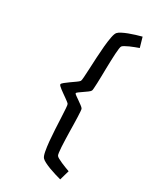

<svg xmlns="http://www.w3.org/2000/svg" viewBox="-245 -883 978 1166"><g transform="rotate(30 244.0 -300.5)"><path d="M102.5 -300.3Q102.5 -306.2 116 -316.9Q129.4 -327.6 146.5 -339.8Q163.6 -352.1 179.4 -363Q195.3 -374 200.2 -380.9Q203.1 -384.8 204.8 -410.2Q206.5 -435.5 208.3 -472.2Q210 -508.8 212.2 -551.5Q214.4 -594.2 218 -632.8Q221.7 -671.4 227.3 -700.7Q232.9 -730 241.7 -739.7Q249 -748 266.1 -756.8Q283.2 -765.6 304.4 -773.7Q325.7 -781.7 348.6 -788.8Q371.6 -795.9 390.6 -800.8L410.2 -732.4Q397.9 -728 381.8 -721.9Q365.7 -715.8 350.3 -709Q335 -702.1 323 -695.3Q311 -688.5 307.6 -683.6Q304.7 -679.2 302.5 -664.1Q300.3 -648.9 299.1 -626.7Q297.9 -604.5 296.9 -577.4Q295.9 -550.3 295.4 -522.2Q294.9 -494.1 294.4 -467Q293.9 -439.9 293 -418.2Q292 -396.5 291 -381.8Q290 -367.2 288.1 -363.8Q284.7 -356.9 272.2 -347.9Q259.8 -338.9 246.3 -329.6Q232.9 -320.3 221.7 -312.3Q210.4 -304.2 210 -300.3Q210.4 -296.4 221.7 -288.3Q232.9 -280.3 246.3 -271Q259.8 -261.7 272.2 -252.4Q284.7 -243.2 288.1 -236.8Q290 -233.4 291 -218.8Q292 -204.1 293 -182.4Q293.9 -160.6 294.4 -133.5Q294.9 -106.4 295.4 -78.4Q295.9 -50.3 296.9 -23.2Q297.9 3.9 299.1 26.1Q300.3 48.3 302.5 63.5Q304.7 78.6 307.6 83Q311 88.4 323 95Q335 101.6 350.3 108.4Q365.7 115.2 381.8 121.3Q397.9 127.4 410.2 131.8L390.6 200.2Q371.6 195.3 348.6 188.2Q325.7 181.2 304.4 173.1Q283.2 165 266.1 156.2Q249 147.5 241.7 139.2Q232.9 129.4 227.3 100.1Q221.7 70.8 218 32.2Q214.4 -6.3 212.2 -49.1Q210 -91.8 208.3 -128.4Q206.5 -165 204.8 -190.4Q203.1 -215.8 200.2 -219.7Q196.8 -224.1 188.2 -230.7Q179.7 -237.3 168.9 -244.9Q158.2 -252.4 146.5 -260.7Q134.8 -269 125 -276.4Q115.2 -283.7 108.9 -290Q102.5 -296.4 102.5 -300.3Z"/></g></svg>

Font: Andika Compact
Style: Regular
Weight: 400
Designer: Victor Gaultney, Annie Olsen, Julie Remington, Don Collingsworth, Eric Hays, Becca Hirsbrunner
Foundry: SIL International
Version: Version 5.000 ; LnSpcTght